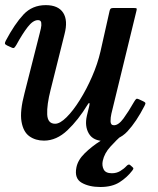

<svg xmlns="http://www.w3.org/2000/svg" viewBox="-25 -552 633 768"><path d="M-2 -389Q33.5 -456 68.8 -493.8Q104 -531.5 158 -531.5Q208 -531.5 227.8 -500.8Q247.5 -470 233 -415L177.5 -193Q162 -132 163.8 -94.5Q165.5 -57 195.5 -57Q215 -57 241.2 -83Q267.5 -109 294.2 -151.8Q321 -194.5 343.2 -245.5Q365.5 -296.5 377 -346.5L413.5 -509Q415 -515 417.8 -517.5Q420.5 -520 428 -520H509.5Q519 -520 521 -518.5Q523 -517 521 -509.5L420.5 -97Q417 -82 417.2 -66.5Q417.5 -51 431 -51Q449 -51 469 -78.2Q489 -105.5 511.5 -145Q516.5 -153.5 519.8 -156Q523 -158.5 530.5 -155L546.5 -147.5Q554.5 -144 556.2 -140.8Q558 -137.5 553 -128.5Q520.5 -65 484.8 -26.5Q449 12 392.5 12Q348 12 330.5 -17.5Q313 -47 322.5 -89L332 -128Q334.5 -139 332 -139.8Q329.5 -140.5 325.5 -133.5Q288.5 -72.5 244.8 -31Q201 10.5 151 10.5Q117 10.5 92.5 -7Q68 -24.5 61 -65.8Q54 -107 73 -179L133.5 -417.5Q135.5 -425.5 138.5 -438.2Q141.5 -451 140 -461.2Q138.5 -471.5 127 -471.5Q107 -471.5 85.8 -444Q64.5 -416.5 40.5 -372.5Q36 -365 32.5 -361.5Q29 -358 21 -362L3.5 -370Q-4.5 -374 -5.2 -377.5Q-6 -381 -2 -389ZM376.5 196Q331.5 196 301.8 179Q272 162 280.5 118.5Q286 88.5 313.8 61.2Q341.5 34 378 10.8Q414.5 -12.5 445 -30.5Q465.5 -43 471.5 -33.5Q478 -25 462 -11Q440.5 8.5 416.5 34.8Q392.5 61 386 91.5Q382 110.5 389.8 125.8Q397.5 141 422.5 141Q441 141 455.8 132.2Q470.5 123.5 481 112Q490 102.5 496 108.5L505 116.5Q509 120 508.5 122.5Q508 125 504 130.5Q483 158 453 177Q423 196 376.5 196Z"/></svg>

Font: Besley* Narrow Medium
Style: Italic
Weight: 500
Width: 4
Italic angle: -13°
Designer: Owen Earl
Foundry: indestructible type*
Version: Version 3.000; ttfautohint (v1.8.3)